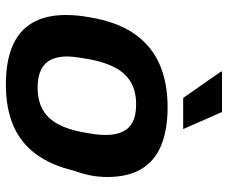

<svg xmlns="http://www.w3.org/2000/svg" viewBox="-81 -682 775 653"><g transform="rotate(90 306.5 -355.5)"><path d="M267 12Q190 12 137.5 -10Q85 -32 58 -77.5Q31 -123 31 -192Q31 -212 33 -232.5Q35 -253 39 -274Q54 -365 94 -423.5Q134 -482 197 -510Q260 -538 344 -538Q422 -538 475 -516Q528 -494 555 -448.5Q582 -403 582 -333Q582 -303 576.5 -275.5Q571 -248 561 -221Q542 -141 503.5 -89.5Q465 -38 406.5 -13Q348 12 267 12ZM277 -96Q322 -96 352.5 -113Q383 -130 402 -165Q421 -200 430 -251Q434 -273 436 -287Q438 -301 438.5 -310.5Q439 -320 439 -329Q439 -362 428 -385Q417 -408 394.5 -419.5Q372 -431 335 -431Q290 -431 259.5 -413Q229 -395 210.5 -360.5Q192 -326 182 -275Q178 -253 176 -238.5Q174 -224 173 -214.5Q172 -205 172 -197Q172 -164 183 -141.5Q194 -119 217.5 -107.5Q241 -96 277 -96ZM313 -591 223 -720 224 -723H361L419 -591Z"/></g></svg>

Font: Archivo SemiBold
Style: Bold Italic
Weight: 700
Italic angle: -10°
Version: Version 2.001